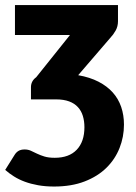

<svg xmlns="http://www.w3.org/2000/svg" viewBox="-48 -538 522 738"><path d="M252.5 -249Q297.5 -241 330.5 -224Q363.5 -207 385.2 -182.8Q407 -158.5 417.8 -127Q428.5 -95.5 428.5 -59Q428.5 -12 411.5 31Q394.5 74 361 107Q327.5 140 277 159.5Q226.5 179 160 179Q126.5 179 98.5 174Q70.5 169 47.5 160.5Q24.5 152 5.8 140.2Q-13 128.5 -28 115L8 57.5Q14 47.5 23.2 42Q32.5 36.5 46.5 36.5Q60 36.5 70.8 41.5Q81.5 46.5 94 52.5Q106.5 58.5 122.5 63.5Q138.5 68.5 162.5 68.5Q217.5 68.5 247 37.5Q276.5 6.5 276.5 -49Q276.5 -72.5 270.5 -92.2Q264.5 -112 251.5 -126.2Q238.5 -140.5 217.8 -148.2Q197 -156 167 -156H71V-202.5Q71 -226.5 91 -241L221 -403.5H9.5V-518.5H405.5V-456.5Q405.5 -436.5 396.5 -420.5Q387.5 -404.5 375.5 -392Z"/></svg>

Font: Lato 2
Style: Regular
Weight: 900
Designer: Lukasz Dziedzic with Adam Twardoch and Botio Nikoltchev
Foundry: tyPoland Lukasz Dziedzic
Version: Version 2.015; 2015-08-06; http://www.latofonts.com/